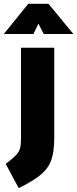

<svg xmlns="http://www.w3.org/2000/svg" viewBox="-54 -750 404 1005"><path d="M0 0ZM-24 108Q14 79 30.5 61Q47 43 51.5 24.5Q56 6 56 -31V-500H230V-30Q230 44 214.5 87.5Q199 131 160.5 163.5Q122 196 44 235ZM94 -730H200L330 -572H175L147 -626L121 -572H-34Z"/></svg>

Font: Cairo Black
Style: Regular
Weight: 900
Designer: Mohamed Gaber, the designers of Titillium
Foundry: Kief Type Foundry
Version: Version 2.009; ttfautohint (v1.5.33-1714) -l 8 -r 50 -G 200 